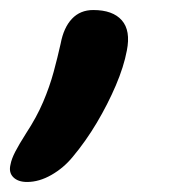

<svg xmlns="http://www.w3.org/2000/svg" viewBox="-74 -190 363 383"><path d="M-20 173Q-38 173 -47.5 163.5Q-57 154 -53 138Q-51 127 -43.5 112.5Q-36 98 -22 76Q-1 44 12 13.5Q25 -17 33 -46.5Q41 -76 47 -103Q53 -135 69.5 -152.5Q86 -170 112 -170Q151 -170 169 -149.5Q187 -129 179 -89Q173 -57 157 -19.5Q141 18 119 55Q97 92 71 123Q53 145 28.5 159Q4 173 -20 173Z"/></svg>

Font: Shantell Sans Light Medium
Style: Italic
Weight: 500
Italic angle: -11°
Version: Version 1.011;[c5ecc13dd]